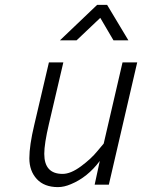

<svg xmlns="http://www.w3.org/2000/svg" viewBox="-20 -755 581 785"><path d="M225 -590H293L390 -682L444 -590H505L418 -735H377ZM217 10C233.7 10 251.3 6 270 -2C315.3 -20.7 354.7 -52.3 388 -97L367 0H425L541 -500H481L404 -168L378 -137C361.3 -116.3 339 -95.7 311 -75C283 -54.3 258 -44 236 -44C186 -44 161 -71.3 161 -126C161 -153.3 167.3 -194 180 -248L239 -500H180L120 -244C106.7 -188 100 -142.7 100 -108C100 -73.3 110.2 -45 130.5 -23C150.8 -1 179.7 10 217 10Z"/></svg>

Font: Titillium Web
Style: Light Italic
Weight: 300
Italic angle: -13°
Version: Version 1.001;PS 57.000;hotconv 1.0.70;makeotf.lib2.5.55311